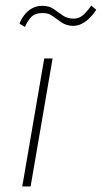

<svg xmlns="http://www.w3.org/2000/svg" viewBox="-20 -670 366 690"><path d="M139 -460 60 0H90L169 -460ZM50 -585 70 -573Q76 -590 90 -606.5Q104 -623 132 -623Q153 -624 168.5 -612.5Q184 -601 201 -589.5Q218 -578 241 -577Q259 -577 274.5 -585Q290 -593 303 -606Q316 -619 326 -635L308 -650Q295 -631 280 -617Q265 -603 245 -603Q222 -603 205.5 -614.5Q189 -626 173 -637.5Q157 -649 132 -649Q111 -649 95 -640Q79 -631 67.5 -616Q56 -601 50 -585Z"/></svg>

Font: Jost ExtraLight
Style: Italic
Weight: 250
Italic angle: -5°
Version: Version 3.710